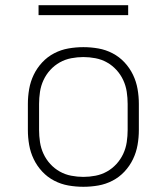

<svg xmlns="http://www.w3.org/2000/svg" viewBox="-20 -709 640 737"><path d="M300 8Q271 8 242.5 3Q214 -2 188 -15.5Q162 -29 142 -50.5Q122 -72 109.5 -98Q97 -124 92 -152.5Q87 -181 87 -210V-310Q87 -339 92 -367.5Q97 -396 109.5 -422Q122 -448 142 -469.5Q162 -491 188 -504.5Q214 -518 242.5 -523Q271 -528 300 -528Q329 -528 357.5 -523Q386 -518 412 -504.5Q438 -491 458 -469.5Q478 -448 490.5 -422Q503 -396 508 -367.5Q513 -339 513 -310V-210Q513 -181 508 -152.5Q503 -124 490.5 -98Q478 -72 458 -50.5Q438 -29 412 -15.5Q386 -2 357.5 3Q329 8 300 8ZM300 -30Q323 -30 346.5 -34.5Q370 -39 390.5 -50.5Q411 -62 427 -79.5Q443 -97 453 -118.5Q463 -140 466.5 -163.5Q470 -187 470 -210V-310Q470 -333 466.5 -356.5Q463 -380 453 -401.5Q443 -423 427 -440.5Q411 -458 390.5 -469.5Q370 -481 346.5 -485.5Q323 -490 300 -490Q277 -490 253.5 -485.5Q230 -481 209.5 -469.5Q189 -458 173 -440.5Q157 -423 147 -401.5Q137 -380 133.5 -356.5Q130 -333 130 -310V-210Q130 -187 133.5 -163.5Q137 -140 147 -118.5Q157 -97 173 -79.5Q189 -62 209.5 -50.5Q230 -39 253.5 -34.5Q277 -30 300 -30ZM128 -651V-689H472V-651Z"/></svg>

Font: Iosevka SS04 XLt Ex
Style: Regular
Weight: 200
Width: 7
Monospace: yes
Designer: Belleve Invis
Foundry: Belleve Invis
Version: Version 19.0.0; ttfautohint (v1.8.4)